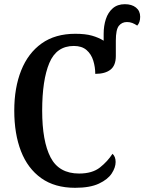

<svg xmlns="http://www.w3.org/2000/svg" viewBox="-20 -885 688 915"><path d="M338 10Q241 10 176.5 -36Q112 -82 80 -164.5Q48 -247 48 -358Q48 -467 81 -549.5Q114 -632 178.5 -678Q243 -724 339 -724Q387 -724 418.5 -715Q450 -706 474 -691V-724Q474 -762 484.5 -794Q495 -826 517.5 -845.5Q540 -865 575 -865Q608 -865 628 -849Q648 -833 648 -805Q648 -778 634 -763Q622 -771 610.5 -775.5Q599 -780 585 -780Q561 -780 546.5 -762Q532 -744 532 -691V-618Q532 -573 506.5 -553Q481 -533 434 -533Q434 -565 424.5 -596Q415 -627 392.5 -646.5Q370 -666 332 -666Q249 -666 215 -584.5Q181 -503 181 -358Q181 -212 221 -135Q261 -58 357 -58Q420 -58 456.5 -87Q493 -116 516 -152Q531 -139 531 -113Q531 -87 512.5 -58.5Q494 -30 451.5 -10Q409 10 338 10Z"/></svg>

Font: Noto Serif Condensed SemiBold
Style: Regular
Weight: 600
Width: 3
Designer: Monotype Design Team
Foundry: Monotype Imaging Inc.
Version: Version 2.013